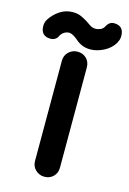

<svg xmlns="http://www.w3.org/2000/svg" viewBox="-183 -781 571 847"><g transform="rotate(15 103.0 -357.0)"><path d="M42 -724Q64 -724 79.5 -717Q95 -710 108 -702L132 -686Q143 -679 156 -679Q168 -679 180 -684.5Q192 -690 198 -704Q210 -724 229 -724Q275 -724 275 -677Q275 -669 273 -661.5Q271 -654 266 -646H267Q250 -617 218.5 -601Q187 -585 157 -585Q119 -585 90 -611Q69 -629 53 -632Q38 -633 25.5 -624.5Q13 -616 7 -600Q-5 -585 -23 -585Q-69 -585 -69 -632Q-69 -640 -67 -647.5Q-65 -655 -60 -663Q-44 -688 -17.5 -706Q9 -724 42 -724ZM50 -504Q50 -529 67 -545Q84 -561 107 -561Q132 -561 148 -545Q164 -529 164 -504V-47Q164 -22 148 -6Q132 10 107 10Q84 10 67 -6Q50 -22 50 -47Z"/></g></svg>

Font: VDS
Style: Bold
Weight: 700
Designer: artmaker
Foundry: artmaker
Version: Version 1.000 2009 initial release